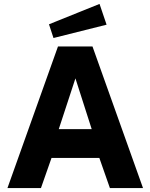

<svg xmlns="http://www.w3.org/2000/svg" viewBox="-20 -960 767 980"><path d="M488 -940 230 -836 253 -766 524 -834ZM18 0H189L243 -154H487L541 0H710L452 -723H276ZM280 -301 365 -560 448 -301Z"/></svg>

Font: United Sans ExtraBold
Style: Regular
Weight: 800
Designer: Pablo Impallari, Rodrigo Fuenzalida (Modified by Dan O. Williams)
Version: Version 1.000;PS 001.000;hotconv 1.0.88;makeotf.lib2.5.64775